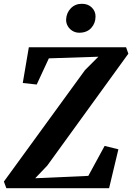

<svg xmlns="http://www.w3.org/2000/svg" viewBox="-36 -992 696 1012"><path d="M-2.5 0 -15.5 -35 412 -622.5 482.5 -693 221.5 -684.5 157.5 -546.5 84 -554.5 116 -743H628.5L640.5 -709L213 -119L149.5 -52.5L429.5 -65L515.5 -223L588 -205L539 0ZM381.5 -819.5Q362.5 -819.5 346.5 -829Q330.5 -838.5 321.2 -854.5Q312 -870.5 312.5 -889Q314 -924 337 -948Q360 -972 395.5 -972Q428.5 -972 448.2 -952Q468 -932 467.5 -905Q467.5 -869.5 444.8 -844.5Q422 -819.5 381.5 -819.5Z"/></svg>

Font: Merriweather 48pt
Style: Bold Italic
Weight: 700
Italic angle: -7.8°
Version: Version 2.101